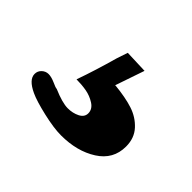

<svg xmlns="http://www.w3.org/2000/svg" viewBox="-69 -104 428 428"><g transform="rotate(45 145.0 109.5)"><path d="M160.6 149.4Q160.6 136.2 147.7 127.9Q134.8 119.6 119.6 116.9Q104.5 114.3 88.4 114.3Q104 70.3 118.7 17.6L127.4 -8.3L182.1 -6.3V-5.9L158.7 62.5L159.2 64V62.5Q193.8 65.9 217.3 73.5Q240.7 81.1 256.6 98.4Q272.5 115.7 272.5 142.1Q272.5 182.6 237.5 204.8Q202.6 227.1 152.3 227.1Q129.4 227.1 94.5 219Q59.6 210.9 43 203.1Q13.7 189.5 13.7 171.9Q13.7 162.6 20.5 156.2Q27.3 149.9 36.1 149.9Q44.9 149.9 57.1 155.3Q68.4 160.6 72.3 160.6Q103 173.8 120.1 173.8Q135.7 173.8 148.2 167.5Q160.6 161.1 160.6 149.4Z"/></g></svg>

Font: Corben
Style: Regular
Weight: 400
Designer: vernon adams
Foundry: vernon adams
Version: Version 1.100